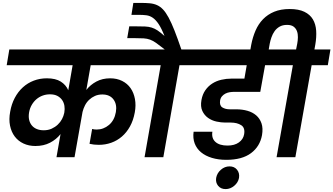

<svg xmlns="http://www.w3.org/2000/svg" viewBox="-20 -1080 2290 1319"><path d="M396 -159Q367 -122 323.5 -99.5Q280 -77 223 -77Q178 -77 141.5 -94Q105 -111 81.5 -142Q58 -173 49 -216.5Q40 -260 50 -313Q59 -365 81.5 -407.5Q104 -450 137 -480Q170 -510 212 -526Q254 -542 302 -542Q362 -542 397.5 -519.5Q433 -497 449 -460L479 -632H26L44 -740H1061L1043 -632H603L573 -462Q600 -497 641.5 -519.5Q683 -542 737 -542Q783 -542 819 -524Q855 -506 877 -474.5Q899 -443 907 -400Q915 -357 906 -308Q896 -253 873 -211.5Q850 -170 817.5 -142Q785 -114 744.5 -99.5Q704 -85 659 -85Q624 -85 595 -92L613 -194Q619 -192 627.5 -191Q636 -190 644 -190Q691 -190 728.5 -221.5Q766 -253 776 -310Q785 -363 759.5 -397Q734 -431 683 -431Q655 -431 632.5 -421Q610 -411 592.5 -394.5Q575 -378 564 -356.5Q553 -335 547 -311L492 0H368ZM280 -185Q311 -185 335 -196Q359 -207 377 -224Q395 -241 406 -262Q417 -283 421 -303L422 -308Q426 -331 422.5 -353Q419 -375 407 -392.5Q395 -410 374.5 -421Q354 -432 323 -432Q297 -432 273.5 -423.5Q250 -415 231 -399Q212 -383 198.5 -360Q185 -337 180 -309Q175 -280 180 -257.5Q185 -235 198.5 -218.5Q212 -202 233 -193.5Q254 -185 280 -185Z M973 0 1084 -632H973L992 -740H1112Q1076 -768 1054 -784Q1032 -800 1011.5 -807.5Q991 -815 967 -816.5Q943 -818 903 -818H854L868 -899H915Q951 -899 976 -898Q1001 -897 1022 -890.5Q1043 -884 1063 -870.5Q1083 -857 1110 -833Q1089 -886 1069.5 -915Q1050 -944 1029.5 -958Q1009 -972 986 -975Q963 -978 934 -978H883L896 -1060H945Q981 -1060 1008.5 -1057.5Q1036 -1055 1058.5 -1045Q1081 -1035 1100 -1015Q1119 -995 1138.5 -959Q1158 -923 1179 -869.5Q1200 -816 1226 -740H1343L1324 -632H1213L1102 0Z M1331 -740H1941L1923 -632H1801L1768 -449H1590Q1574 -449 1558 -446.5Q1542 -444 1528.5 -437Q1515 -430 1505 -418.5Q1495 -407 1492 -389Q1487 -355 1507.5 -342Q1528 -329 1560 -329H1604Q1644 -329 1679.5 -319Q1715 -309 1740 -287.5Q1765 -266 1776.5 -232.5Q1788 -199 1780 -152Q1766 -74 1704.5 -28Q1643 18 1535 18Q1480 18 1435.5 4.5Q1391 -9 1361 -34Q1331 -59 1317.5 -94.5Q1304 -130 1310 -175H1439Q1432 -130 1460 -105Q1488 -80 1543 -80Q1591 -80 1621 -101.5Q1651 -123 1657 -157Q1665 -202 1637 -220Q1609 -238 1565 -238H1528Q1499 -238 1467 -245Q1435 -252 1409.5 -270Q1384 -288 1370 -318Q1356 -348 1364 -393Q1371 -432 1390.5 -460Q1410 -488 1438 -506Q1466 -524 1500.5 -532Q1535 -540 1571 -540H1659L1675 -632H1313Z M1530 219Q1497 219 1478.5 196.5Q1460 174 1465 142Q1471 109 1497.5 86Q1524 63 1557 63Q1590 63 1608.5 86Q1627 109 1622 142Q1616 174 1589 196.5Q1562 219 1530 219Z M1706 -773Q1716 -825 1735.5 -870Q1755 -915 1787 -948Q1819 -981 1864 -999.5Q1909 -1018 1970 -1018Q2032 -1018 2071 -999Q2110 -980 2129.5 -947Q2149 -914 2152 -869.5Q2155 -825 2146 -773L2140 -740H2250L2232 -632H2121L2009 0H1880L1992 -632H1881L1899 -740H2014L2022 -780Q2026 -801 2026.5 -824Q2027 -847 2020 -866Q2013 -885 1997 -897Q1981 -909 1952 -909Q1922 -909 1901 -897Q1880 -885 1866.5 -866Q1853 -847 1845 -824Q1837 -801 1833 -780L1821 -711H1695Z"/></svg>

Font: SVN-Poppins SemiBold
Style: Italic
Weight: 600
Italic angle: -10°
Designer: Ninad Kale (Devanagari), Jonny Pinhorn (Latin)
Foundry: Indian Type Foundry
Version: Version 3.002 2017; ttfautohint (v1.8.3)